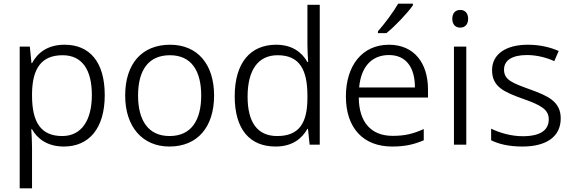

<svg xmlns="http://www.w3.org/2000/svg" viewBox="-20 -786 3112 1043"><path d="M331 -543C236 -543 183 -497 154 -443H151L142 -533H87V237H154V18C154 -12 152 -54 150 -84H154C182 -33 237 10 327 10C463 10 549 -88 549 -269C549 -451 466 -543 331 -543ZM320 -486C427 -486 479 -406 479 -270C479 -134 424 -47 318 -47C202 -47 154 -122 154 -267V-279C156 -414 205 -486 320 -486Z M1143 -267C1143 -436 1054 -543 904 -543C752 -543 660 -441 660 -267C660 -96 755 10 900 10C1054 10 1143 -97 1143 -267ZM730 -267C730 -404 786 -486 903 -486C1022 -486 1073 -398 1073 -267C1073 -134 1020 -47 901 -47C784 -47 730 -134 730 -267Z M1477 10C1568 10 1620 -33 1650 -86H1653L1662 0H1717V-760H1650V-545C1650 -518 1652 -476 1654 -449H1650C1620 -502 1567 -543 1480 -543C1341 -543 1255 -446 1255 -263C1255 -83 1337 10 1477 10ZM1486 -47C1377 -47 1325 -123 1325 -261C1325 -404 1381 -486 1488 -486C1607 -486 1650 -408 1650 -266V-254C1650 -119 1606 -47 1486 -47Z M2223 -757V-766H2143C2118 -722 2067 -654 2033 -616V-606H2079C2128 -645 2195 -717 2223 -757ZM2093 -543C1947 -543 1859 -429 1859 -262C1859 -91 1953 10 2110 10C2180 10 2228 -1 2282 -24V-85C2224 -59 2180 -48 2113 -48C1996 -48 1930 -122 1929 -256H2305V-300C2305 -443 2230 -543 2093 -543ZM2093 -487C2189 -487 2234 -416 2234 -311H1931C1941 -423 1999 -487 2093 -487Z M2480 -732C2454 -732 2437 -715 2437 -684C2437 -653 2454 -636 2480 -636C2506 -636 2523 -653 2523 -684C2523 -715 2506 -732 2480 -732ZM2513 -533H2446V0H2513Z M3026 -143C3026 -234 2957 -265 2860 -300C2764 -335 2718 -351 2718 -408C2718 -459 2763 -487 2843 -487C2896 -487 2949 -473 2991 -454L3015 -509C2967 -530 2912 -543 2847 -543C2730 -543 2653 -493 2653 -405C2653 -314 2719 -286 2819 -250C2919 -215 2961 -191 2961 -138C2961 -81 2919 -46 2819 -46C2756 -46 2693 -65 2648 -87V-24C2688 -4 2743 10 2818 10C2949 10 3026 -44 3026 -143Z"/></svg>

Font: Noto Sans Thaana Light
Style: Regular
Weight: 300
Designer: David Williams
Foundry: Google Inc.
Version: Version 3.001